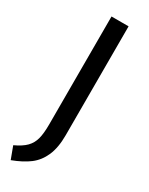

<svg xmlns="http://www.w3.org/2000/svg" viewBox="-215 -730 704 906"><g transform="rotate(30 137.0 -276.5)"><path d="M193 -96Q193 -28 173.5 16.5Q154 61 118.5 88Q83 115 27 136L2 69Q43 50 63.5 29Q84 8 92 -21.5Q100 -51 100 -100V-689H193Z"/></g></svg>

Font: Fira Sans Condensed
Style: Regular
Weight: 400
Width: 3
Designer: bBox Type GmbH & Carrois Corporate GbR & Edenspiekermann AG
Foundry: bBox Type GmbH & Carrois Corporate GbR & Edenspiekermann AG
Version: Version 4.301